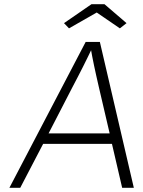

<svg xmlns="http://www.w3.org/2000/svg" viewBox="-20 -901 687 921"><path d="M25 0 391 -700H459L622 0H566L517 -211H187L77 0ZM213 -261H506L454 -484Q447 -515 441.5 -539Q436 -563 431.5 -585Q427 -607 422 -632Q420 -645 417 -660Q409 -643 402 -629Q390 -604 378.5 -581.5Q367 -559 354.5 -534.5Q342 -510 325 -478ZM311 -765 287 -790 419 -881H481L587 -790L555 -765L444 -841Z"/></svg>

Font: Lexend ExtLt
Style: Italic
Weight: 250
Italic angle: -8.13011°
Designer: Bonnie Shaver-Troup, Thomas Jockin
Foundry: Lexend
Version: Version 1.007